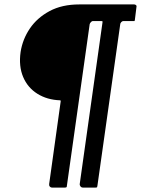

<svg xmlns="http://www.w3.org/2000/svg" viewBox="-20 -762 637 867"><path d="M537 -667Q532 -667 527.5 -662Q523 -657 523 -653L420 76Q419 81 418.5 83Q418 85 412 85H354Q347 85 343 79Q339 73 340 69L443 -662Q443 -666 442 -666.5Q441 -667 436 -667H399Q395 -667 390.5 -662Q386 -657 385 -653L282 77Q282 82 280 83.5Q278 85 273 85H214Q209 85 205 80.5Q201 76 202 69L254 -304Q254 -307 254 -307.5Q254 -308 252 -309Q193 -311 149 -338.5Q105 -366 84.5 -414.5Q64 -463 73 -527Q82 -585 115 -633.5Q148 -682 204 -712Q260 -742 338 -742H586Q591 -742 594.5 -738.5Q598 -735 596 -729L589 -672Q588 -667 587 -667Q586 -667 581 -667Z"/></svg>

Font: Libre Franklin Thin SemiBold
Style: Italic
Weight: 600
Italic angle: -8°
Version: Version 3.000